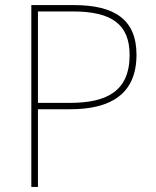

<svg xmlns="http://www.w3.org/2000/svg" viewBox="-20 -734 613 754"><path d="M270 -714H103V0H129V-305H256C414 -305 516 -364 516 -519C516 -658 429 -714 270 -714ZM266 -689C418 -689 489 -639 489 -518C489 -372 394 -330 254 -330H129V-689Z"/></svg>

Font: Noto Sans Gujarati UI Thin
Style: Regular
Weight: 100
Designer: Jelle Bosma - Monotype Design Team, Universal Thirst
Foundry: Monotype Imaging Inc.
Version: Version 2.106